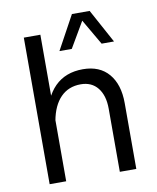

<svg xmlns="http://www.w3.org/2000/svg" viewBox="-86 -844 744 911"><g transform="rotate(-10 285.5 -388.5)"><path d="M497.3 -613.9 408.6 -776.7H323.2L234.4 -613.9H293.8L366 -737.2L437.6 -613.9ZM158.7 0V-706.1H79V0ZM496.5 -317.1Q496.5 -407.2 452.6 -458.6Q408.8 -509.9 328.4 -509.9Q244.4 -509.9 192.8 -458.3Q141.3 -406.6 122.6 -304.5L158.2 -291.9Q171.3 -363.8 209.1 -402.5Q246.9 -441.2 306 -441.2Q358.6 -441.2 387.9 -404.4Q417.1 -367.7 417.1 -304.1V0H496.5Z"/></g></svg>

Font: Estedad-FD VF
Style: Regular
Weight: 100
Designer: Amin Abedi
Version: Version 7.3